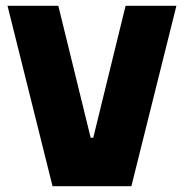

<svg xmlns="http://www.w3.org/2000/svg" viewBox="-20 -645 637 665"><path d="M6 -625H182L294 -168H303L415 -625H591L435 0H162Z"/></svg>

Font: Changa
Style: Bold
Weight: 700
Designer: Eduardo Rodriguez Tunni
Foundry: Eduardo Rodriguez Tunni
Version: Version 3.002; ttfautohint (v1.8.2)